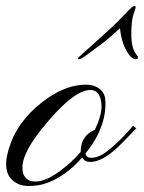

<svg xmlns="http://www.w3.org/2000/svg" viewBox="-79 -615 477 636"><path d="M39.1 -13.7Q70.8 -13.7 114.7 -44.9Q158.7 -76.2 188.5 -112.3V-114.3Q188.5 -155.8 219.7 -176.8Q228 -182.6 235.4 -185.1Q258.8 -234.9 257.3 -266.6Q254.4 -316.9 220.2 -316.9Q162.6 -316.9 58.6 -187Q-8.3 -103 -4.4 -56.2Q-4.4 -29.3 17.1 -17.6Q24.9 -13.7 39.1 -13.7ZM219.7 -78.6Q201.7 -78.6 193.4 -93.3Q135.3 -27.3 67.9 -5.9Q45.4 1 14.6 1Q-16.1 1 -37.1 -17.6Q-76.7 -51.8 -43.5 -140.6Q-10.3 -229.5 82 -292Q145 -334.5 205.1 -334.5Q231.4 -335 250 -321.3Q268.6 -307.6 270 -282.2Q274.9 -194.3 204.1 -106.4Q207 -92.3 222.7 -92.3Q247.1 -92.3 274.4 -112.8Q301.3 -133.3 332 -165L350.6 -185.5Q358.4 -194.8 361.8 -198.2L372.6 -189.9Q366.2 -184.1 356.4 -173.3Q346.7 -162.6 334.5 -150.4L308.6 -125Q258.3 -78.6 219.7 -78.6ZM378.4 -424.8Q378.4 -418.9 370.6 -418.9Q354.5 -418.9 336.9 -452.6Q322.3 -481 318.4 -521.5Q282.2 -487.8 253.9 -466.8L201.2 -427.7Q187.5 -418.9 183.6 -418.9Q179.7 -418.9 179.7 -420.9Q179.7 -422.9 180.2 -423.8Q180.7 -425.3 239.3 -477.1Q297.4 -528.8 324.7 -557.6Q352.1 -586.4 357.4 -590.8Q362.8 -595.2 366.7 -595.2Q370.6 -594.7 370.6 -591.8Q370.6 -588.9 363.3 -567.9Q356 -546.9 356 -501Q356 -455.1 372.1 -435.5Q378.4 -427.2 378.4 -424.8Z"/></svg>

Font: PinyonScript
Style: Regular
Weight: 400
Designer: Nicole Fally
Foundry: Nicole Fally
Version: Version 1.005